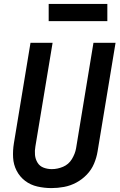

<svg xmlns="http://www.w3.org/2000/svg" viewBox="-20 -954 616 982"><path d="M243 8Q275 8 307.5 2Q340 -4 370 -20Q400 -36 424 -61Q448 -86 461 -117Q474 -148 479 -179L571 -735H458L369 -195Q364 -167 347.5 -140Q331 -113 302.5 -101Q274 -89 245 -89Q223 -89 203 -96.5Q183 -104 172 -122Q161 -140 159 -161.5Q157 -183 161 -205L249 -735H136L51 -221Q45 -184 47 -148Q49 -112 65 -81Q81 -50 108.5 -29Q136 -8 171.5 0Q207 8 243 8ZM229 -846H529V-934H229Z"/></svg>

Font: Iosevka Sparkle SmBdObl
Style: Regular
Weight: 600
Italic angle: -9°
Designer: Belleve Invis
Foundry: Belleve Invis
Version: Version 4.5.0; ttfautohint (v1.8.3)